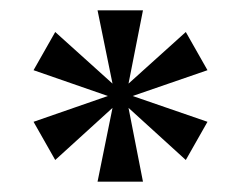

<svg xmlns="http://www.w3.org/2000/svg" viewBox="-20 -680 467 372"><path d="M198 -471 87 -370 45 -444 189 -494 45 -544 87 -618 198 -518 169 -660H257L229 -518L340 -618L382 -544L237 -494L382 -444L340 -370L229 -471L257 -328H169Z"/></svg>

Font: El Messiri Medium
Style: Regular
Weight: 500
Designer: Mohamed Gaber
Foundry: Kief Type Foundry
Version: Version 2.007